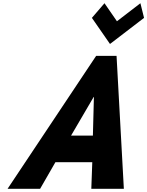

<svg xmlns="http://www.w3.org/2000/svg" viewBox="-20 -1172 914 1192"><path d="M874.3 -1061 851.7 -1152 706 -1040 628.7 -1152 550.5 -1061 662.9 -899ZM703.6 -825H576.8L27.1 0H229.1L324 -165H552.9L546.9 0H748.9ZM556.7 -330H421.1L561.5 -570H563Z"/></svg>

Font: Hussar
Style: BdSuprConOblThree
Weight: 700
Foundry: Cannot Into Space Fonts
Version: Version 2.00